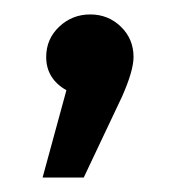

<svg xmlns="http://www.w3.org/2000/svg" viewBox="-20 -598 268 266"><path d="M165 -519Q165 -500 149 -464L96 -352H39L72 -473Q44 -489 44 -519Q44 -544 62 -561Q80 -578 105 -578Q130 -578 147.5 -561Q165 -544 165 -519Z"/></svg>

Font: FiraGO Book
Style: Regular
Weight: 350
Designer: bBox Type
Foundry: bBox Type GmbH
Version: Version 1.001;PS 001.001;hotconv 1.0.88;makeotf.lib2.5.64775